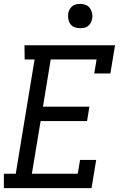

<svg xmlns="http://www.w3.org/2000/svg" viewBox="-22 -968 642 988"><path d="M-2 0V-74H59L156 -662H105L104 -735H570L546 -590H463L475 -662H239L199 -419H438L426 -345H187L142 -74H378L390 -145H473L449 0ZM390 -823Q375 -823 361.5 -828Q348 -833 340 -844.5Q332 -856 329.5 -870.5Q327 -885 329 -900Q331 -910 336.5 -920Q342 -930 350.5 -936.5Q359 -943 369.5 -945.5Q380 -948 391 -948Q406 -948 419.5 -942.5Q433 -937 441 -925.5Q449 -914 452 -899.5Q455 -885 452 -870Q450 -860 444.5 -850Q439 -840 430.5 -833.5Q422 -827 411.5 -825Q401 -823 390 -823Z"/></svg>

Font: Iosevka Etoile
Style: Italic
Weight: 400
Italic angle: -9°
Designer: Belleve Invis
Foundry: Belleve Invis
Version: Version 22.1.2; ttfautohint (v1.8.4)